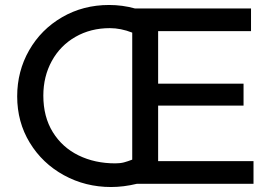

<svg xmlns="http://www.w3.org/2000/svg" viewBox="-20 -738 1102 771"><path d="M421 -625Q344 -625 283 -590Q222 -555 188 -493Q154 -431 154 -354Q154 -269 192 -207.5Q230 -146 295.5 -114Q361 -82 443 -82Q463 -82 478 -86Q493 -90 511 -97V-607Q465 -625 421 -625ZM615 -91H998V0H530Q476 13 426 13Q323 13 236.5 -34.5Q150 -82 99.5 -165Q49 -248 49 -351Q49 -452 97 -536Q145 -620 229.5 -669Q314 -718 418 -718Q472 -718 522 -704H988V-613H615V-402H958V-314H615Z"/></svg>

Font: Geom
Style: Regular
Weight: 400
Version: Version 1.102